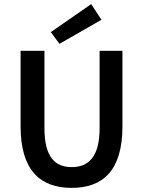

<svg xmlns="http://www.w3.org/2000/svg" viewBox="-20 -901 695 933"><path d="M80 -287C80 -72 177 12 328 12C480 12 575 -72 575 -287V-654H464V-278C464 -136 408 -89 328 -89C249 -89 196 -136 196 -278V-654H80ZM269 -688 473 -805 423 -881 227 -745Z"/></svg>

Font: DAIFUKU Sans Semibold
Style: Regular
Weight: 600
Designer: Original font ‘Source Sans 3’ : Paul D. Hunt
Foundry: Daifuku
Version: Version 1.000